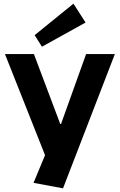

<svg xmlns="http://www.w3.org/2000/svg" viewBox="-20 -835 654 1048"><path d="M163 163 250 -46 235 35 7 -540H165L309 -158H313L450 -540H607L324 193ZM447 -712 209 -580 169 -643 381 -815Z"/></svg>

Font: Pathway Extreme 8pt Thin 12pt
Style: Bold
Weight: 700
Version: Version 1.001;gftools[0.9.26]